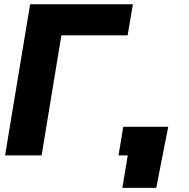

<svg xmlns="http://www.w3.org/2000/svg" viewBox="-20 -748 908 924"><path d="M619.6 -727.5 594.2 -578.1H275.4L180.2 0H4.4L125 -727.5ZM568.8 156.2 594.7 0H550.3L573.2 -137.7H789.6L731.9 156.2Z"/></svg>

Font: Inter Display ExtraBold
Style: Italic
Weight: 800
Italic angle: -9.39999°
Designer: Rasmus Andersson
Foundry: rsms
Version: Version 4.000;git-a52131595